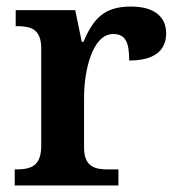

<svg xmlns="http://www.w3.org/2000/svg" viewBox="-20 -567 543 587"><path d="M25 0H342V-49H311C270 -49 237 -57 237 -116V-270C237 -347 261 -463 326 -463C364 -463 375 -437 375 -382C450 -382 488 -411 488 -465C488 -514 454 -547 380 -547C295 -547 264 -506 235 -439H230L210 -536H28V-487H31C75 -487 106 -478 106 -419V-121C106 -58 73 -49 28 -49H25Z"/></svg>

Font: Noto Serif Ethiopic SemiBold
Style: Regular
Weight: 600
Designer: Monotype Design Team
Foundry: Monotype Imaging Inc.
Version: Version 2.102